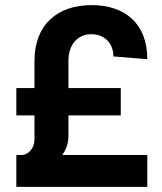

<svg xmlns="http://www.w3.org/2000/svg" viewBox="-20 -732 635 752"><path d="M115 -493V-387H44V-280H115V-186C115 -152 92 -125 64 -125H44V0H557V-125H224C239 -146 248 -171 248 -198V-280H453V-387H248V-493C248 -558 284 -598 338 -598C387 -598 424 -565 424 -511L557 -500C557 -642 467 -712 339 -712C205 -712 115 -636 115 -493Z"/></svg>

Font: HB Figtree Prototype
Style: Bold
Weight: 700
Designer: Alfredo Marco Pradil
Foundry: Hanken Design Co.®
Version: Version 1.002;Glyphs 3.2 (3228)